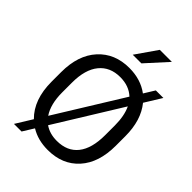

<svg xmlns="http://www.w3.org/2000/svg" viewBox="-280 -1052 1211 1211"><g transform="rotate(45 325.5 -446.5)"><path d="M63.5 -312.5V-397.9Q63.5 -548.3 141.8 -634.5Q220.2 -720.7 349.6 -720.7Q451.7 -720.7 523.4 -667L567.4 -738.3H634.8L565.4 -626Q635.7 -539.6 635.7 -397.9V-312.5Q635.7 -161.6 558.6 -75.9Q481.4 9.8 350.6 9.8Q262.7 9.8 197.8 -30.3L151.9 43.9H84L151.9 -65.9Q63.5 -152.8 63.5 -312.5ZM200.7 -145 477.5 -592.8Q428.2 -639.2 349.6 -639.2Q259.3 -639.2 209 -577.4Q158.7 -515.6 158.7 -398.9V-312.5Q158.7 -207 200.7 -145ZM513.7 -542 242.2 -102.5Q286.6 -71.3 350.6 -71.3Q443.4 -71.3 492.2 -132.8Q541 -194.3 541 -312.5V-398.9Q541 -484.4 513.7 -542ZM305.2 -794.4 404.3 -937H511.7L382.3 -794.4Z"/></g></svg>

Font: Bert Sans Medium
Style: Regular
Weight: 500
Designer: Christian Robertson, Adam Twardoch, & Cristiano Sobral
Foundry: Google
Version: Version 12.135;January 10, 2020;FontCreator 12.0.0.2547 64-b